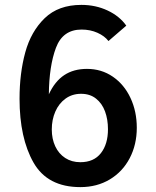

<svg xmlns="http://www.w3.org/2000/svg" viewBox="-20 -755 640 786"><path d="M60 -351Q60 -455 83.5 -540.8Q107 -626.5 163.2 -680.8Q219.5 -735 313 -735Q371.5 -735 420.5 -712Q469.5 -689 497 -650L424 -587Q408.5 -607.5 379 -620.8Q349.5 -634 314 -634Q237 -634 209 -559.2Q181 -484.5 180 -369Q204.5 -422 243 -447.5Q281.5 -473 336 -473Q395.5 -473 442 -441Q488.5 -409 514.2 -354Q540 -299 540 -232Q540 -163 511 -107.5Q482 -52 429.5 -20.5Q377 11 309 11Q174.5 11 117.2 -89.5Q60 -190 60 -351ZM422 -226Q422 -266 410 -298.8Q398 -331.5 373.2 -351.2Q348.5 -371 312 -371Q275.5 -371 248.2 -351.2Q221 -331.5 206.5 -298.2Q192 -265 192 -225Q192 -186.5 206.2 -156Q220.5 -125.5 247 -108.2Q273.5 -91 309 -91Q364 -91 393 -128Q422 -165 422 -226Z"/></svg>

Font: JuliaMono Latin
Style: Bold
Weight: 700
Monospace: yes
Designer: cormullion
Foundry: corm
Version: Version 0.038; ttfautohint (v1.8)